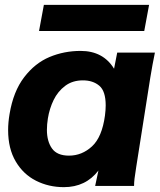

<svg xmlns="http://www.w3.org/2000/svg" viewBox="-20 -767 659 792"><path d="M13.5 -230.5Q13.5 -262 19.5 -297Q35 -390 79.5 -448.2Q124 -506.5 184.2 -531.8Q244.5 -557 312.5 -557Q405.5 -557 450.5 -483.5L463.5 -550H619Q614.5 -528.5 609.2 -500.2Q604 -472 600 -447L541.5 -75.5L540 -65Q537 -47 535 -30.8Q533 -14.5 533 0H372.5Q374.5 -11 386 -63.5Q333.5 5 243.5 5Q181 5 128.5 -21.5Q76 -48 44.8 -101Q13.5 -154 13.5 -230.5ZM413 -290.5Q416 -314 416 -332Q416 -391 389.8 -413.2Q363.5 -435.5 322 -435.5Q279 -435.5 248.8 -412.8Q218.5 -390 201.2 -354.5Q184 -319 177.5 -278.5Q173.5 -253.5 173.5 -231.5Q173.5 -184 194.5 -154.5Q215.5 -125 264.5 -125Q318 -125 359.5 -163.2Q401 -201.5 413 -290.5ZM161 -747H595L575 -639H141Z"/></svg>

Font: JuliaMono Black
Style: Italic
Weight: 900
Italic angle: -9°
Monospace: yes
Designer: cormullion
Foundry: corm
Version: Version 0.057; ttfautohint (v1.8.4)